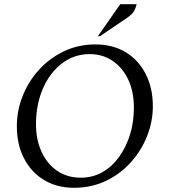

<svg xmlns="http://www.w3.org/2000/svg" viewBox="-20 -882 806 912"><path d="M332 10Q250 10 189 -27Q128 -64 94 -130Q60 -196 60 -282Q60 -357 88 -427Q116 -497 166.5 -552Q217 -607 285 -639Q353 -671 433 -671Q516 -671 577 -634Q638 -597 672 -530.5Q706 -464 706 -378Q706 -304 678.5 -235Q651 -166 601 -110.5Q551 -55 482.5 -22.5Q414 10 332 10ZM364 -38Q420 -38 466 -64Q512 -90 545.5 -136.5Q579 -183 597.5 -242.5Q616 -302 616 -370Q616 -446 589.5 -503Q563 -560 515.5 -592.5Q468 -625 406 -625Q332 -625 274 -580.5Q216 -536 183.5 -460.5Q151 -385 151 -292Q151 -217 178 -159.5Q205 -102 252.5 -70Q300 -38 364 -38ZM445 -710 551 -862H629Q626 -847 618 -831.5Q610 -816 586 -799L455 -710Z"/></svg>

Font: Spectral
Style: Italic
Weight: 400
Italic angle: -10°
Designer: Jean-Baptiste Levee
Foundry: Production Type
Version: Version 2.001